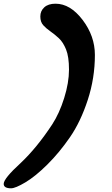

<svg xmlns="http://www.w3.org/2000/svg" viewBox="-58 -913 608 1038"><path d="M455 -616Q455 -491 416.5 -373Q378 -255 320.5 -171.5Q263 -88 198 -23.5Q133 41 79 73Q25 105 2 105Q-38 105 -38 81Q-38 52 54 -32Q141 -114 224 -240Q263 -300 289 -383Q315 -466 315 -536.5Q315 -607 299 -646Q283 -685 260.5 -706Q238 -727 215 -743Q192 -759 176 -776.5Q160 -794 160 -824Q160 -854 181.5 -873.5Q203 -893 242 -893Q322 -893 388.5 -805.5Q455 -718 455 -616Z"/></svg>

Font: Kalam
Style: Bold
Weight: 700
Version: Version 2.001;PS 1.0;hotconv 1.0.79;makeotf.lib2.5.61930; tt